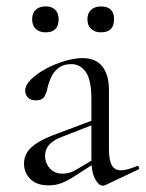

<svg xmlns="http://www.w3.org/2000/svg" viewBox="-20 -580 461 608"><path d="M314.2 6Q310.2 8 305.8 8Q292.6 8 281 -13.6Q269.4 -35.2 269.4 -76.2V-264.6Q269.4 -326.8 251.8 -351.9Q234.2 -377 205.8 -377Q180.8 -377 165.1 -364.7Q149.4 -352.4 141.7 -335Q134 -317.6 130.6 -303Q128.4 -288.8 121.4 -275.5Q114.4 -262.2 93.4 -262.2Q76.2 -262.2 68 -271.6Q59.8 -281 59.8 -292.2Q59.8 -310.6 78.5 -328.9Q97.2 -347.2 125.8 -362.5Q154.4 -377.8 185.5 -386.9Q216.6 -396 242 -396Q283 -396 304 -369.6Q325 -343.2 325 -294.6V-108Q325 -73.4 333.9 -57Q342.8 -40.6 363.4 -40.6Q381.4 -40.6 413.2 -54Q418 -56 420.1 -50.5Q422.2 -45 417.2 -43ZM134.2 7Q95.8 7 75.9 -13.3Q56 -33.6 56 -61.8Q56 -82 66.4 -98.3Q76.8 -114.6 99.8 -128.7Q122.8 -142.8 159.4 -156.2L279.4 -201.2L281.8 -187.8L176 -146.6Q157.6 -139.6 145.8 -130.7Q134 -121.8 128.4 -110.9Q122.8 -100 122.8 -86.6Q122.8 -63.8 137.8 -46.9Q152.8 -30 178.6 -30Q189 -30 200.1 -33.2Q211.2 -36.4 226.8 -45.8L290.4 -83.8L292.2 -71L218.2 -23.4Q193.8 -7.2 174.6 -0.1Q155.4 7 134.2 7ZM124.8 -477.6Q104.6 -477.6 93.2 -488.5Q81.8 -499.4 81.8 -519Q81.8 -538.2 93.2 -549Q104.6 -559.8 124.8 -559.8Q144.2 -559.8 154.9 -549Q165.6 -538.2 165.6 -519Q165.6 -477.6 124.8 -477.6ZM299.6 -477.6Q280.2 -477.6 268.5 -488.5Q256.8 -499.4 256.8 -519Q256.8 -538.2 268.5 -548.9Q280.2 -559.6 299.6 -559.6Q341.2 -559.6 341.2 -519Q341.2 -477.6 299.6 -477.6Z"/></svg>

Font: Cormorant Infant Light
Style: Regular
Weight: 300
Designer: Christian Thalmann (Catharsis Fonts)
Foundry: Catharsis Fonts
Version: Version 4.001